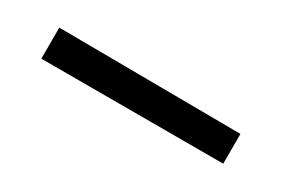

<svg xmlns="http://www.w3.org/2000/svg" viewBox="2 -178 828 562"><g transform="rotate(30 416.0 102.5)"><path d="M107.9 49.8 722.7 54.2V154.8H107.9Z"/></g></svg>

Font: Parastoo FD
Style: Bold-FD
Weight: 700
Foundry: Saber Rastikerdar (saber.rastikerdar@gmail.com)
Version: Version 2.0.1